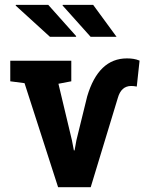

<svg xmlns="http://www.w3.org/2000/svg" viewBox="-20 -782 620 802"><path d="M222.7 0 82.5 -434.6 22.9 -442.4V-528.3H277.8V-442.4L224.1 -432.1L280.3 -196.8L288.6 -153.8H291.5L299.3 -196.8L344.2 -379.4Q391.1 -538.1 510.3 -538.1Q524.9 -538.1 537.4 -536.1Q549.8 -534.2 563 -528.8L551.3 -420.4Q538.1 -422.9 528.3 -422.9Q486.3 -422.9 472.2 -373L358.9 0ZM297.4 -628.4H188.5L45.4 -758.8L46.4 -761.7H181.6L298.3 -630.9ZM369.1 -761.7 466.8 -628.4H358.4L241.2 -759.3L242.2 -761.7Z"/></svg>

Font: Roboto Slab
Style: Bold
Weight: 700
Designer: Google
Version: Version 2.000; ttfautohint (v1.8.1.43-b0c9)